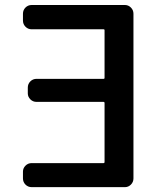

<svg xmlns="http://www.w3.org/2000/svg" viewBox="-20 -774 635 772"><path d="M400.4 -652.3Q400.4 -656.2 396.5 -656.2H107.4Q92.8 -656.2 82.5 -666.5Q72.3 -676.8 72.3 -691.4V-718.8Q72.3 -733.4 82.5 -743.7Q92.8 -753.9 107.4 -753.9H482.4Q496.1 -753.9 506.3 -743.7Q516.6 -733.4 516.6 -718.8V-56.6Q516.6 -42 506.3 -31.7Q496.1 -21.5 482.4 -21.5H107.4Q92.8 -21.5 82.5 -31.7Q72.3 -42 72.3 -56.6V-84Q72.3 -97.7 82.5 -107.9Q92.8 -118.2 107.4 -118.2H396.5Q400.4 -118.2 400.4 -123V-359.4Q400.4 -364.3 396.5 -364.3H127Q112.3 -364.3 102.1 -374.5Q91.8 -384.8 91.8 -398.4V-421.9Q91.8 -436.5 102.1 -446.8Q112.3 -457 127 -457H396.5Q400.4 -457 400.4 -460.9Z"/></svg>

Font: Gen Jyuu GothicL Medium
Style: Regular
Weight: 500
Designer: [Source Han Sans]
Ryoko NISHIZUKA  (kana & ideographs); Paul D. Hunt (Latin, Greek & Cyrillic); Wenlong ZHANG  (bopomofo
Version: Version 1.002.20150607